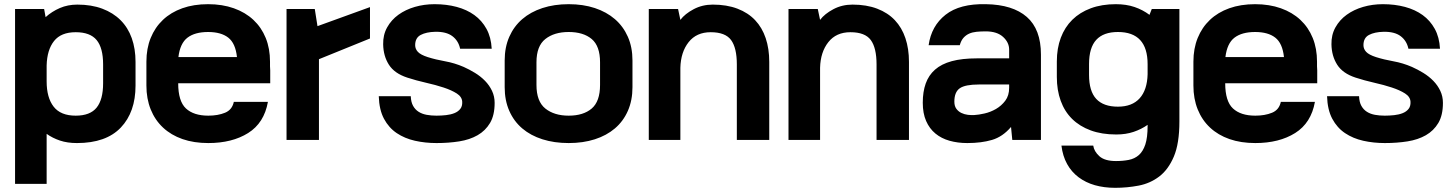

<svg xmlns="http://www.w3.org/2000/svg" viewBox="-20 -533 6941 918"><path d="M52 346V-490H191L198 -451Q228 -478 266 -494.5Q304 -511 350 -511Q417 -511 469 -491.5Q521 -472 556.5 -436.5Q592 -401 610 -350.5Q628 -300 628 -237V-124Q628 3 557.5 77Q487 151 348 151Q302 151 266.5 139Q231 127 203 107V346ZM342 -379Q272 -379 238.5 -337Q205 -295 203 -220V-144Q203 -66 236.5 -23Q270 20 342 20Q411 20 442 -18.5Q473 -57 473 -135V-225Q473 -304 442 -341.5Q411 -379 342 -379Z M1261 -46Q1243 55 1166.5 103Q1090 151 976 151Q907 151 852.5 132Q798 113 759.5 77Q721 41 700.5 -10Q680 -61 680 -124V-238Q680 -301 700.5 -351.5Q721 -402 759 -438Q797 -474 851.5 -493.5Q906 -513 975 -513Q1043 -513 1098 -493.5Q1153 -474 1191.5 -438Q1230 -402 1250.5 -351.5Q1271 -301 1271 -238V-216Q1272 -206 1272 -196.5Q1272 -187 1272 -177V-135H832Q832 -49 869 -14.5Q906 20 976 20Q1022 20 1056 6Q1090 -8 1098 -46ZM975 -380Q912 -380 876.5 -353Q841 -326 833 -260H1113Q1106 -326 1071.5 -353Q1037 -380 975 -380Z M1749 -349 1505 -250V136H1350V-490H1485L1498 -408L1749 -499Z M1944 -73Q1945 -45 1955 -27Q1965 -9 1981.5 1.5Q1998 12 2020 16Q2042 20 2067 20Q2090 20 2112.5 17.5Q2135 15 2152.5 8Q2170 1 2180.5 -12Q2191 -25 2190 -46Q2189 -70 2164 -86Q2139 -102 2101 -114.5Q2063 -127 2016.5 -137.5Q1970 -148 1927 -162Q1866 -182 1839.5 -223.5Q1813 -265 1812 -321Q1811 -366 1831 -402Q1851 -438 1885 -462.5Q1919 -487 1963.5 -500Q2008 -513 2058 -513Q2115 -513 2163.5 -500Q2212 -487 2248 -461Q2284 -435 2306 -395Q2328 -355 2331 -300H2180Q2172 -338 2143 -360Q2114 -382 2061 -381Q2018 -380 1991.5 -366Q1965 -352 1965 -317Q1965 -299 1978 -285Q1991 -271 2025 -260Q2063 -248 2108 -240Q2153 -232 2197 -213Q2224 -201 2251 -184.5Q2278 -168 2299 -146.5Q2320 -125 2332.5 -98.5Q2345 -72 2345 -41Q2345 18 2323 55Q2301 92 2263.5 113.5Q2226 135 2175.5 143Q2125 151 2067 151Q2013 151 1964 140Q1915 129 1877 103.5Q1839 78 1816 35Q1793 -8 1791 -73Z M2393 -244Q2393 -307 2415 -357Q2437 -407 2477 -441.5Q2517 -476 2573.5 -494.5Q2630 -513 2699 -513Q2768 -513 2824 -494.5Q2880 -476 2920 -441.5Q2960 -407 2982 -357Q3004 -307 3004 -244V-116Q3004 -53 2982 -3Q2960 47 2920 81Q2880 115 2824 133Q2768 151 2699 151Q2630 151 2573.5 133Q2517 115 2477 81Q2437 47 2415 -3Q2393 -53 2393 -116ZM2545 -127Q2545 -48 2587.5 -14Q2630 20 2699 20Q2769 20 2809 -14Q2849 -48 2849 -127V-235Q2849 -313 2809 -346.5Q2769 -380 2699 -380Q2630 -380 2587.5 -346.5Q2545 -313 2545 -235Z M3222 -490 3233 -438Q3255 -467 3296.5 -489Q3338 -511 3388 -511Q3455 -511 3506 -491.5Q3557 -472 3590.5 -436.5Q3624 -401 3641 -350.5Q3658 -300 3658 -237V136H3503V-225Q3503 -304 3475.5 -341.5Q3448 -379 3378 -379Q3310 -379 3272.5 -331.5Q3235 -284 3233 -209V136H3082V-490Z M3890 -490 3901 -438Q3923 -467 3964.5 -489Q4006 -511 4056 -511Q4123 -511 4174 -491.5Q4225 -472 4258.5 -436.5Q4292 -401 4309 -350.5Q4326 -300 4326 -237V136H4171V-225Q4171 -304 4143.5 -341.5Q4116 -379 4046 -379Q3978 -379 3940.5 -331.5Q3903 -284 3901 -209V136H3750V-490Z M4392 -42Q4392 -94 4406 -133.5Q4420 -173 4450.5 -200Q4481 -227 4530.5 -240.5Q4580 -254 4652 -254H4805V-296Q4805 -330 4776 -356.5Q4747 -383 4693 -383Q4669 -383 4649 -381Q4629 -379 4613.5 -372Q4598 -365 4586.5 -352Q4575 -339 4569 -317H4420Q4433 -409 4501 -462.5Q4569 -516 4694 -513Q4822 -511 4889.5 -452Q4957 -393 4957 -272V136H4820L4814 74Q4774 121 4723 136Q4672 151 4605 151Q4559 151 4520 140Q4481 129 4452.5 105.5Q4424 82 4408 45.5Q4392 9 4392 -42ZM4639 17Q4659 16 4687.5 9.5Q4716 3 4742 -12Q4768 -27 4786.5 -51.5Q4805 -76 4805 -113V-129H4660Q4595 -129 4569 -111Q4543 -93 4543 -47Q4543 -26 4552.5 -13Q4562 0 4576.5 7Q4591 14 4607.5 16Q4624 18 4639 17Z M5316 237Q5349 237 5377 231.5Q5405 226 5425 208.5Q5445 191 5456 158Q5467 125 5467 69V64Q5437 85 5400 97.5Q5363 110 5317 110Q5248 110 5195 90.5Q5142 71 5106 35.5Q5070 0 5051.5 -51Q5033 -102 5033 -165V-239Q5033 -302 5052 -352.5Q5071 -403 5107 -438.5Q5143 -474 5195.5 -493.5Q5248 -513 5315 -513Q5365 -513 5404.5 -499.5Q5444 -486 5476 -462L5487 -490H5619V48Q5619 153 5592.5 215.5Q5566 278 5522.5 311Q5479 344 5424 354.5Q5369 365 5312 365Q5259 365 5215 352.5Q5171 340 5137 314.5Q5103 289 5082 251Q5061 213 5055 163H5207Q5211 191 5236.5 214Q5262 237 5316 237ZM5325 -23Q5393 -23 5429 -63Q5465 -103 5467 -178V-226Q5467 -380 5325 -380Q5256 -380 5221.5 -342.5Q5187 -305 5187 -227V-175Q5187 -97 5221.5 -60Q5256 -23 5325 -23Z M6267 -46Q6249 55 6172.5 103Q6096 151 5982 151Q5913 151 5858.5 132Q5804 113 5765.5 77Q5727 41 5706.5 -10Q5686 -61 5686 -124V-238Q5686 -301 5706.5 -351.5Q5727 -402 5765 -438Q5803 -474 5857.5 -493.5Q5912 -513 5981 -513Q6049 -513 6104 -493.5Q6159 -474 6197.5 -438Q6236 -402 6256.5 -351.5Q6277 -301 6277 -238V-216Q6278 -206 6278 -196.5Q6278 -187 6278 -177V-135H5838Q5838 -49 5875 -14.5Q5912 20 5982 20Q6028 20 6062 6Q6096 -8 6104 -46ZM5981 -380Q5918 -380 5882.5 -353Q5847 -326 5839 -260H6119Q6112 -326 6077.5 -353Q6043 -380 5981 -380Z M6478 -73Q6479 -45 6489 -27Q6499 -9 6515.5 1.5Q6532 12 6554 16Q6576 20 6601 20Q6624 20 6646.5 17.5Q6669 15 6686.5 8Q6704 1 6714.5 -12Q6725 -25 6724 -46Q6723 -70 6698 -86Q6673 -102 6635 -114.5Q6597 -127 6550.5 -137.5Q6504 -148 6461 -162Q6400 -182 6373.5 -223.5Q6347 -265 6346 -321Q6345 -366 6365 -402Q6385 -438 6419 -462.5Q6453 -487 6497.5 -500Q6542 -513 6592 -513Q6649 -513 6697.5 -500Q6746 -487 6782 -461Q6818 -435 6840 -395Q6862 -355 6865 -300H6714Q6706 -338 6677 -360Q6648 -382 6595 -381Q6552 -380 6525.5 -366Q6499 -352 6499 -317Q6499 -299 6512 -285Q6525 -271 6559 -260Q6597 -248 6642 -240Q6687 -232 6731 -213Q6758 -201 6785 -184.5Q6812 -168 6833 -146.5Q6854 -125 6866.5 -98.5Q6879 -72 6879 -41Q6879 18 6857 55Q6835 92 6797.5 113.5Q6760 135 6709.5 143Q6659 151 6601 151Q6547 151 6498 140Q6449 129 6411 103.5Q6373 78 6350 35Q6327 -8 6325 -73Z"/></svg>

Font: Cafe24 Ohsquare
Style: Bold
Weight: 700
Designer: Cafe24 thkim, hmlim, mnelim, nhlee, sslee, sskim, smlim, yjkim, sdjeong, hskwak & 4IRTF
Foundry: Cafe24
Version: Version 1.000